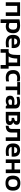

<svg xmlns="http://www.w3.org/2000/svg" viewBox="3044 -3606 748 6877"><g transform="rotate(90 3418.5 -168.0)"><path d="M61 0V-512.7H551.8V0H422.4V-410.2H190.4V0Z M803.2 -133.8Q856.4 -107.4 921.9 -107.4Q1042.5 -107.4 1042.5 -270Q1042.5 -408.2 904.8 -408.2Q839.8 -408.2 803.2 -401.4ZM673.8 -491.7Q775.9 -512.7 899.4 -512.7Q1170.4 -512.7 1170.4 -269Q1170.4 0 922.4 0Q860.8 0 803.2 -24.4V185.5H673.8Z M1469.7 -512.7Q1703.1 -512.7 1703.1 -274.4Q1703.1 -242.7 1698.7 -210.9H1358.4Q1358.4 -102.5 1517.6 -102.5Q1595.2 -102.5 1672.9 -117.2V-14.6Q1605 0 1507.8 0Q1229 0 1229 -262.2Q1229 -512.7 1469.7 -512.7ZM1358.4 -300.8H1577.1V-304.7Q1577.1 -411.1 1469.7 -411.1Q1367.2 -411.1 1358.4 -300.8Z M2000 -102.5H2219.2V-410.2H2077.6Q2077.6 -195.8 2000 -102.5ZM1739.3 185.5V-102.5H1829.1Q1948.2 -102.5 1948.2 -410.2V-512.7H2348.6V-102.5H2439V185.5H2309.6V0H1868.2V185.5Z M2895.5 -14.6Q2832 0 2763.7 0Q2490.2 0 2490.2 -266.1Q2490.2 -512.7 2763.7 -512.7Q2832 -512.7 2895.5 -498V-395.5Q2832 -410.2 2773.4 -410.2Q2619.6 -410.2 2619.6 -266.1Q2619.6 -102.5 2773.4 -102.5Q2832 -102.5 2895.5 -117.2Z M3371.6 -512.7V-410.2H3210.4V0H3081.1V-410.2H2919.9V-512.7Z M3408.2 -159.7Q3408.2 -312.5 3630.9 -312.5Q3683.1 -312.5 3735.4 -302.7V-341.3Q3735.4 -410.2 3636.2 -410.2Q3552.2 -410.2 3449.7 -385.7V-488.3Q3552.2 -512.7 3636.2 -512.7Q3864.7 -512.7 3864.7 -343.8V0H3789.6L3743.7 -45.9Q3676.8 0 3596.2 0Q3408.2 0 3408.2 -159.7ZM3630.9 -224.6Q3537.6 -224.6 3537.6 -161.1Q3537.6 -92.8 3615.7 -92.8Q3680.2 -92.8 3735.4 -132.8V-214.8Q3686.5 -224.6 3630.9 -224.6Z M3986.8 0V-512.7H4279.8Q4449.7 -512.7 4449.7 -384.3Q4449.7 -304.7 4354 -266.1Q4458.5 -240.2 4458.5 -140.1Q4458.5 0 4269.5 0ZM4249.5 -102.5Q4325.7 -102.5 4325.7 -157.7Q4325.7 -210 4255.9 -210H4202.1V-298.3Q4319.3 -315.4 4319.3 -371.1Q4319.3 -410.2 4276.4 -410.2H4116.2V-102.5Z M4482.9 -102.5Q4598.6 -102.5 4598.6 -205.1V-512.7H5028.3V0H4898.9V-410.2H4728V-205.1Q4728 0 4482.9 0Z M5359.4 -512.7Q5592.8 -512.7 5592.8 -274.4Q5592.8 -242.7 5588.4 -210.9H5248Q5248 -102.5 5407.2 -102.5Q5484.9 -102.5 5562.5 -117.2V-14.6Q5494.6 0 5397.5 0Q5118.7 0 5118.7 -262.2Q5118.7 -512.7 5359.4 -512.7ZM5248 -300.8H5466.8V-304.7Q5466.8 -411.1 5359.4 -411.1Q5256.8 -411.1 5248 -300.8Z M5689.9 0V-512.7H5819.3V-312.5H6051.3V-512.7H6180.7V0H6051.3V-210H5819.3V0Z M6271 -256.3Q6271 -522.5 6539.6 -522.5Q6808.1 -522.5 6808.1 -256.3Q6808.1 9.8 6539.6 9.8Q6272 9.8 6271 -256.3ZM6539.6 -92.8Q6678.7 -92.8 6678.7 -258.3Q6678.7 -419.9 6539.6 -419.9Q6400.4 -419.9 6400.4 -258.3Q6400.4 -92.8 6539.6 -92.8Z"/></g></svg>

Font: SansationBold
Style: Bold
Weight: 700
Designer: Bernd Montag
Version: Version 1.301